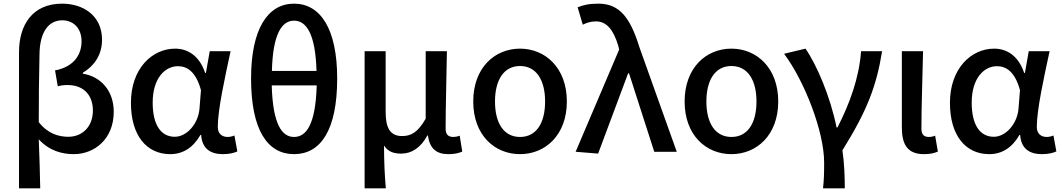

<svg xmlns="http://www.w3.org/2000/svg" viewBox="-20 -830 5809 1050"><path d="M84 200H200C198 110 196 24 192 -68C249 -6 318 13 384 13C494 13 602 -67 602 -219C602 -331 534 -411 433 -427V-432C500 -473 538 -534 538 -613C538 -747 432 -810 320 -810C159 -810 84 -696 84 -544ZM354 -82C302 -82 242 -98 192 -162C192 -286 193 -408 196 -532C197 -651 243 -719 321 -719C376 -719 426 -681 426 -604C426 -534 387 -465 281 -445L296 -358C313 -363 331 -365 349 -365C442 -365 488 -305 488 -226C488 -134 427 -82 354 -82Z M911 13C980 13 1036 -22 1076 -92H1080C1085 -18 1130 13 1199 13C1235 13 1261 6 1278 -2L1262 -89C1250 -84 1237 -81 1225 -81C1194 -81 1171 -99 1171 -136C1171 -231 1211 -411 1241 -550H1127L1106 -431H1102C1070 -527 1005 -564 938 -564C811 -564 696 -454 696 -268C696 -87 783 13 911 13ZM936 -82C860 -82 815 -147 815 -269C815 -403 883 -468 953 -468C1002 -468 1051 -440 1079 -337L1071 -236C1064 -152 1001 -82 936 -82Z M1588 13C1733 13 1824 -117 1824 -401C1824 -671 1733 -810 1588 -810C1444 -810 1353 -671 1353 -401C1353 -117 1444 13 1588 13ZM1588 -717C1655 -717 1705 -646 1711 -442H1467C1472 -646 1522 -717 1588 -717ZM1588 -81C1522 -81 1472 -149 1466 -363H1712C1706 -149 1655 -81 1588 -81Z M1974 200H2090C2083 117 2081 66 2080 -34C2104 2 2136 10 2175 10C2231 10 2281 -22 2317 -89H2320C2330 -19 2365 13 2432 13C2468 13 2489 7 2508 -1L2494 -88C2481 -83 2469 -81 2460 -81C2433 -81 2417 -93 2417 -126C2417 -246 2422 -408 2424 -550H2308V-181C2264 -103 2225 -86 2179 -86C2115 -86 2089 -128 2089 -218V-550H1974Z M2824 13C2962 13 3080 -91 3080 -275C3080 -459 2962 -564 2824 -564C2685 -564 2568 -459 2568 -275C2568 -91 2685 13 2824 13ZM2824 -81C2735 -81 2687 -157 2687 -275C2687 -392 2735 -469 2824 -469C2913 -469 2961 -392 2961 -275C2961 -157 2913 -81 2824 -81Z M3251 10 3415 -429H3420L3558 0H3681L3476 -574C3427 -733 3368 -810 3253 -810C3198 -810 3169 -802 3139 -790L3167 -695C3188 -705 3208 -713 3240 -713C3297 -713 3335 -667 3361 -580L3366 -559L3128 0Z M3980 13C4118 13 4236 -91 4236 -275C4236 -459 4118 -564 3980 -564C3841 -564 3724 -459 3724 -275C3724 -91 3841 13 3980 13ZM3980 -81C3891 -81 3843 -157 3843 -275C3843 -392 3891 -469 3980 -469C4069 -469 4117 -392 4117 -275C4117 -157 4069 -81 3980 -81Z M4481 200H4600C4600 137 4597 59 4587 -8C4725 -229 4774 -364 4804 -550H4689C4678 -403 4627 -264 4560 -133H4555C4521 -301 4447 -475 4385 -564L4268 -536C4381 -384 4487 -110 4487 59C4487 125 4486 151 4481 200Z M5033 13C5069 13 5090 7 5109 -1L5094 -88C5082 -83 5070 -81 5060 -81C5034 -81 5019 -93 5019 -126C5019 -246 5025 -408 5028 -550H4912V-133C4912 -41 4942 13 5033 13Z M5390 13C5459 13 5515 -22 5555 -92H5559C5564 -18 5609 13 5678 13C5714 13 5740 6 5757 -2L5741 -89C5729 -84 5716 -81 5704 -81C5673 -81 5650 -99 5650 -136C5650 -231 5690 -411 5720 -550H5606L5585 -431H5581C5549 -527 5484 -564 5417 -564C5290 -564 5175 -454 5175 -268C5175 -87 5262 13 5390 13ZM5415 -82C5339 -82 5294 -147 5294 -269C5294 -403 5362 -468 5432 -468C5481 -468 5530 -440 5558 -337L5550 -236C5543 -152 5480 -82 5415 -82Z"/></svg>

Font: Source Han Sans JP Medium
Style: Regular
Weight: 500
Designer: Ryoko NISHIZUKA 西塚涼子 (kana, bopomofo & ideographs); Paul D. Hunt (Latin, Greek & Cyrillic); Sandoll Communications 산돌커뮤니
Foundry: Adobe
Version: Version 2.002;hotconv 1.0.116;makeotfexe 2.5.65601